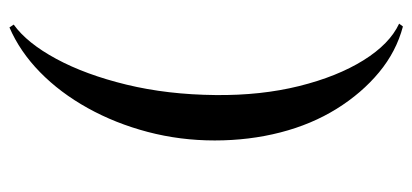

<svg xmlns="http://www.w3.org/2000/svg" viewBox="-253 -519 872 406"><g transform="rotate(90 183.0 -316.0)"><path d="M30 -724 36 -732Q89 -718 133 -681.5Q177 -645 210 -592Q243 -539 260 -473Q277 -407 277 -334Q277 -261 259 -192.5Q241 -124 208.5 -65.5Q176 -7 132.5 35.5Q89 78 38 100L32 91Q71 63 104.5 1Q138 -61 159 -147.5Q180 -234 181 -336Q182 -432 162 -512.5Q142 -593 107.5 -648.5Q73 -704 30 -724Z"/></g></svg>

Font: Cinzel Medium
Style: Regular
Weight: 500
Designer: Natanael Gama
Version: Version 2.000